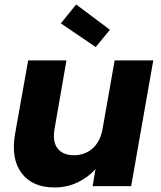

<svg xmlns="http://www.w3.org/2000/svg" viewBox="-20 -826 714 852"><path d="M660.2 -558.1 562 0H391.1L403.8 -76.2Q371.1 -38.6 323.7 -16.4Q276.4 5.9 222.2 5.9Q123.5 5.9 75.7 -57.9Q27.8 -121.6 46.9 -231.9L105 -558.1H274.9L222.2 -254.9Q211.9 -198.7 235.1 -168Q258.3 -137.2 308.1 -137.2Q356 -137.2 389.4 -166Q422.9 -194.8 434.1 -248L488.8 -558.1ZM250 -722.2 317.9 -806.2 467.8 -693.8 404.8 -617.2Z"/></svg>

Font: SVN-Poppins
Style: Bold Italic
Weight: 700
Italic angle: -10°
Designer: Ninad Kale (Devanagari), Jonny Pinhorn (Latin)
Foundry: Indian Type Foundry
Version: Version 3.002 2017